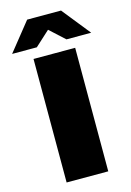

<svg xmlns="http://www.w3.org/2000/svg" viewBox="-185 -984 719 1051"><g transform="rotate(-15 175.0 -458.5)"><path d="M57 0V-700H293V0ZM-49 -757 79 -917H271L399 -757H259L117 -887H233L91 -757Z"/></g></svg>

Font: MOST Montserrat Black
Style: Regular
Weight: 900
Designer: Julieta Ulanovsky
Foundry: Julieta Ulanovsky
Version: Version 8.000;March 11, 2024;FontCreator 15.0.0.2926 64-bit